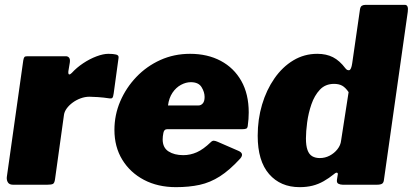

<svg xmlns="http://www.w3.org/2000/svg" viewBox="-20 -762 1703 792"><path d="M34 0Q19 0 13 -9Q7 -18 8 -31L76 -513Q78 -524 81 -527Q84 -530 93 -530H252Q260 -530 265 -524Q270 -518 268 -504L262 -468Q261 -456 265 -455Q269 -454 276 -461Q296 -483 323 -501Q350 -519 378 -529.5Q406 -540 427 -540Q447 -540 459 -537Q471 -534 469 -523L449 -377Q447 -362 443.5 -358.5Q440 -355 433 -356Q407 -360 383.5 -361.5Q360 -363 349 -363Q331 -363 313 -356.5Q295 -350 280 -339Q265 -328 255.5 -315Q246 -302 244 -289L207 -23Q205 -7 198.5 -3.5Q192 0 175 0H34Z M706 10Q631 10 574 -20Q517 -50 484.5 -103Q452 -156 452 -226Q452 -288 476 -344Q500 -400 542.5 -444.5Q585 -489 641.5 -514.5Q698 -540 764 -540Q836 -540 890.5 -511Q945 -482 975.5 -428Q1006 -374 1006 -298Q1006 -285 1005 -271Q1004 -257 1002 -243Q1001 -234 996 -231.5Q991 -229 978 -229H669Q657 -229 654 -214Q651 -199 651 -187Q651 -153 675 -137.5Q699 -122 736 -122Q765 -122 792 -134Q819 -146 850 -176Q856 -182 862.5 -181.5Q869 -181 878 -177L963 -140Q989 -129 971 -108Q927 -60 887 -34.5Q847 -9 803.5 0.5Q760 10 706 10ZM799 -327Q809 -327 816.5 -335.5Q824 -344 824 -362Q824 -382 811.5 -402.5Q799 -423 767 -423Q747 -423 726.5 -412Q706 -401 691.5 -379.5Q677 -358 673 -327Z M1394 0Q1384 0 1376 -4Q1368 -8 1370 -21L1373 -40Q1375 -48 1370.5 -49.5Q1366 -51 1358 -44Q1337 -27 1315 -14.5Q1293 -2 1269 4Q1245 10 1216 10Q1137 10 1090 -44Q1043 -98 1043 -202Q1043 -270 1061 -330.5Q1079 -391 1112 -438.5Q1145 -486 1190 -513Q1235 -540 1289 -540Q1326 -540 1353.5 -526Q1381 -512 1405 -480Q1412 -471 1420.5 -472.5Q1429 -474 1433 -502L1465 -724Q1467 -735 1473 -738.5Q1479 -742 1488 -742H1650Q1666 -742 1662 -713L1564 -22Q1563 -9 1556.5 -4.5Q1550 0 1534 0ZM1418 -382Q1405 -401 1391.5 -408.5Q1378 -416 1358 -416Q1322 -416 1299.5 -392Q1277 -368 1264.5 -331.5Q1252 -295 1247 -257Q1242 -219 1242 -191Q1242 -161 1248.5 -143Q1255 -125 1268 -117.5Q1281 -110 1299 -110Q1321 -110 1340 -120Q1359 -130 1372 -146.5Q1385 -163 1387 -182Z"/></svg>

Font: Libre Franklin Thin Black
Style: Italic
Weight: 900
Italic angle: -8°
Version: Version 2.000